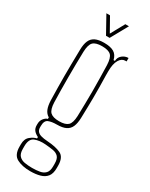

<svg xmlns="http://www.w3.org/2000/svg" viewBox="-227 -782 752 965"><g transform="rotate(30 149.0 -299.5)"><path d="M143.5 140Q96.5 140 66 124Q35.5 108 35.5 60Q35.5 56 35.5 52.8Q35.5 49.5 35.5 46Q35.5 14.5 54.5 -1Q73.5 -16.5 91.5 -20V-28Q73.5 -37 65 -48.2Q56.5 -59.5 56.5 -76Q56.5 -78.5 56.5 -80.2Q56.5 -82 56.5 -84Q56.5 -103.5 67.5 -116.8Q78.5 -130 89.5 -132V-141Q72.5 -151 64.5 -170.2Q56.5 -189.5 55.5 -220Q54.5 -262.5 54 -295.2Q53.5 -328 53.5 -359.5Q53.5 -391 54 -427.5Q54.5 -464 55.5 -514Q56 -546.5 64.8 -566.5Q73.5 -586.5 92.8 -595.8Q112 -605 143.5 -605Q181 -605 201 -593Q221 -581 227.5 -553H235.5Q235.5 -573.5 251.5 -586.8Q267.5 -600 287.5 -600V-580H280.5Q259.5 -580 246 -557.2Q232.5 -534.5 232.5 -491V-468Q233.5 -430.5 233.8 -400.8Q234 -371 234 -343.8Q234 -316.5 233.2 -286.8Q232.5 -257 231.5 -220Q230.5 -188 221.8 -168.2Q213 -148.5 194 -139.2Q175 -130 143.5 -130Q113 -130 94.8 -122.5Q76.5 -115 76.5 -84V-76Q76.5 -61.5 83.8 -52.8Q91 -44 105.8 -39.8Q120.5 -35.5 143.5 -34Q193 -31 222.2 -17Q251.5 -3 251.5 46Q251.5 49.5 251.5 52.8Q251.5 56 251.5 60Q251.5 92 237.8 109.2Q224 126.5 199.5 133.2Q175 140 143.5 140ZM143.5 121Q167.5 121 187.5 117.5Q207.5 114 219.5 101.2Q231.5 88.5 231.5 61Q231.5 57 231.5 53.2Q231.5 49.5 231.5 46Q231.5 17.5 219.8 5.5Q208 -6.5 188 -9.8Q168 -13 143.5 -15Q107 -18 81.2 -7.5Q55.5 3 55.5 46Q55.5 49.5 55.5 53.2Q55.5 57 55.5 61Q55.5 88.5 67.5 101.2Q79.5 114 99.5 117.5Q119.5 121 143.5 121ZM143.5 -150Q179.5 -150 194.8 -164.5Q210 -179 211.5 -220Q212.5 -254 213.2 -290.2Q214 -326.5 214 -364Q214 -401.5 213.2 -439.2Q212.5 -477 211.5 -514Q210 -556 195.2 -570.5Q180.5 -585 143.5 -585Q107 -585 92 -570.5Q77 -556 75.5 -514Q74.5 -477 74 -439.2Q73.5 -401.5 73.5 -364Q73.5 -326.5 74 -290.2Q74.5 -254 75.5 -220Q77 -179 92.2 -164.5Q107.5 -150 143.5 -150ZM133.5 -640 78.5 -739H99.5L144.5 -659L188.5 -739H209.5L154.5 -640Z"/></g></svg>

Font: Big Shoulders Thin
Style: Regular
Weight: 100
Designer: Patric King
Foundry: XO Type Co
Version: Version 2.002